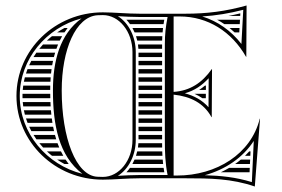

<svg xmlns="http://www.w3.org/2000/svg" viewBox="-20 -650 1028 700"><path d="M226.6 -548H215.1C205.9 -543.1 197.1 -537.8 188.5 -532H215.1C218.7 -537.5 222.5 -542.8 226.6 -548ZM206.5 -518H169.4C163 -512.9 156.8 -507.6 150.9 -502H198C200.7 -507.4 203.5 -512.8 206.5 -518ZM191.7 -488H137C132.2 -482.8 127.5 -477.5 123.1 -472H185.6C187.5 -477.4 189.5 -482.8 191.7 -488ZM181 -458H112.6C108.9 -452.8 105.4 -447.5 102.1 -442H176.5C177.9 -447.4 179.4 -452.7 181 -458ZM173.3 -428H94.1C91.3 -422.8 88.6 -417.4 86.2 -412H170.2C171.1 -417.4 172.2 -422.7 173.3 -428ZM168 -398H80.3C78.3 -392.7 76.4 -387.4 74.7 -382H166.1C166.6 -387.4 167.3 -392.7 168 -398ZM164.8 -368H70.6C69.3 -362.7 68.1 -357.4 67 -352H163.8C164 -357.4 164.4 -362.7 164.8 -368ZM163.2 -338H64.7C63.9 -332.7 63.3 -327.4 62.9 -322H163C163 -327.4 163.1 -332.7 163.2 -338ZM210.7 -82C207.7 -87.2 204.9 -92.6 202.3 -98H151.1C157 -92.4 163.2 -87.1 169.6 -82ZM219.2 -68H188.6C197.1 -62.2 206 -56.9 215.1 -52H230.5C226.5 -57.2 222.7 -62.5 219.2 -68ZM171.2 -202C170.3 -207.3 169.6 -212.6 168.9 -218H74.8C76.5 -212.6 78.4 -207.3 80.5 -202ZM173.7 -188H86.4C88.8 -182.6 91.5 -177.2 94.3 -172H177C175.8 -177.3 174.7 -182.6 173.7 -188ZM180.4 -158H102.3C105.6 -152.5 109.1 -147.2 112.8 -142H185C183.4 -147.3 181.9 -152.6 180.4 -158ZM189.7 -128H123.4C127.8 -122.5 132.4 -117.2 137.2 -112H196C193.8 -117.3 191.7 -122.6 189.7 -128ZM163.1 -308H62.1C62 -305.3 62 -302.7 62 -300C62 -297.3 62 -294.7 62.1 -292H163.4C163.2 -297.3 163.1 -302.7 163.1 -308ZM163.9 -278H62.9C63.3 -272.6 63.9 -267.3 64.7 -262H164.7C164.4 -267.3 164.1 -272.6 163.9 -278ZM165.7 -248H67.1C68.1 -242.6 69.3 -237.3 70.7 -232H167.2C166.6 -237.3 166.1 -242.6 165.7 -248ZM490 -22H579C578 -27.4 577.2 -32.8 576.5 -38H453.9C449.9 -32.3 445.6 -27 441 -22ZM475.8 -82H572.2C571.9 -87.3 571.7 -92.6 571.5 -98H480.2C479 -92.6 477.5 -87.2 475.8 -82ZM470.5 -68C468.1 -62.5 465.5 -57.1 462.6 -52H574.7C574.1 -57.4 573.6 -62.7 573.2 -68ZM484.6 -128C484.3 -122.6 483.7 -117.3 482.9 -112H571.2C571.1 -117.3 571.1 -122.6 571 -128ZM485 -202H571V-218H485ZM485 -188V-172H571V-188ZM485 -158V-142H571V-158ZM485 -458V-442H571V-458ZM485 -428V-412H571V-428ZM485 -398V-382H571V-398ZM485 -368V-352H571V-368ZM485 -338V-322H571V-338ZM485 -308V-292H571V-308ZM485 -278V-262H571V-278ZM485 -248V-232H571V-248ZM441 -578C445.7 -573 450 -567.6 454 -562H576.3C577.1 -567.4 578 -572.7 578.9 -578H490ZM462.8 -548C465.7 -542.8 468.3 -537.5 470.7 -532H572.8C573.3 -537.4 573.8 -542.7 574.4 -548ZM475.9 -518C477.6 -512.8 479.1 -507.4 480.4 -502H571.1C571.3 -507.4 571.5 -512.7 571.8 -518ZM483 -488C483.7 -482.7 484.3 -477.4 484.6 -472H571V-488ZM727.4 -338C720.5 -332.1 713.3 -326.8 705.7 -322H730.6C730.6 -327.3 730.6 -332.7 730.7 -338ZM730.5 -308H689.2C699.4 -303.4 709 -298 717.8 -292H730.4C730.4 -297.3 730.5 -302.7 730.5 -308ZM813.1 -592H855.7C855.9 -595.1 856 -598.2 856.2 -601.3C841.2 -597.7 827 -594.6 813.1 -592ZM854.9 -578H771.7C780.8 -573.1 789.6 -567.8 798 -562H854.1ZM853.3 -548H816.9C823.2 -542.9 829.3 -537.6 835.2 -532H852.4ZM785.2 -22H889.9L890.6 -38H815.6C805.8 -32.2 795.6 -26.8 785.2 -22ZM873.3 -82H892.6C892.9 -87.3 893.1 -92.7 893.4 -98H888.6C883.7 -92.5 878.6 -87.1 873.3 -82ZM857.8 -68C851.2 -62.4 844.3 -57 837.1 -52H891.2C891.5 -57.3 891.7 -62.7 892 -68ZM726.6 -11.2C801.9 -31.8 866.1 -75.7 905.2 -136.3L898.2 13.9C839.6 -4.2 784.8 -9.5 726.6 -11.2ZM717.3 -590C767.9 -593.3 815.9 -601.1 866.9 -614.3L860.2 -489.7C822.3 -538.2 773.7 -572.6 717.3 -590ZM654 -309.8C689.9 -320.1 716.6 -338.6 740.8 -364.8L740.2 -259.1C717.1 -284.9 688 -300.7 654 -309.8ZM591 -12 490 -12C463.1 -12 435.6 -10.4 409.8 -9C449.2 -33.7 475 -84.2 475 -140V-460C475 -515.8 449.2 -566.3 409.8 -591C435.6 -589.6 463.1 -588 490 -588H591C584.3 -554.3 581 -524.3 581 -490V-140C581 -94.7 582.2 -56.2 591 -12ZM277.4 -583C198.2 -525.5 173 -427.7 173 -320C173 -196.6 193.4 -82.7 280.5 -16.2C150.6 -48.6 52 -163.8 52 -300C52 -435.1 149 -549.5 277.4 -583ZM490 0H655C745.9 0 824.4 1 909 30L928 -217H927C895.4 -89.3 770.2 -10 625 -10H613V-305C674.9 -298.5 723.1 -273.9 751 -223H752L753 -398H752C717.1 -348.3 672.9 -318.9 613 -315V-590H635C738 -590 824.7 -534.5 877 -443H878L879 -630C802.3 -608.7 734.7 -600 655 -600H490C443.5 -600 394.3 -605 355 -605C181.1 -605 40 -468.4 40 -300C40 -131.6 181.1 5 355 5C394.3 5 443.5 0 490 0ZM463 -140C463 -65.5 414.6 -5 355 -5C348.3 -5 341.6 -5.2 335 -5.6C256.7 -9.7 205 -147.7 205 -320C205 -469.3 256.2 -588.9 335 -594.4C341.6 -594.8 348.3 -595 355 -595C414.6 -595 463 -534.5 463 -460Z"/></svg>

Font: SortefaxS02
Style: Medium
Weight: 500
Designer: gluk
Foundry: gluk
Version: Version 0.261